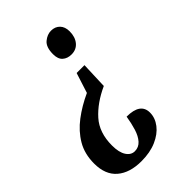

<svg xmlns="http://www.w3.org/2000/svg" viewBox="-241 -625 899 899"><g transform="rotate(-45 209.0 -175.0)"><path d="M273 -316 268 -183Q191 -148 144.5 -96Q98 -44 98 41Q98 87 114 111.5Q130 136 155 136Q181 136 198.5 116.5Q216 97 226 64.5Q236 32 242 -6Q333 -6 333 58Q333 93 309.5 123.5Q286 154 243.5 172.5Q201 191 144 191Q67 191 23 153.5Q-21 116 -21 42Q-21 -22 7 -69.5Q35 -117 82.5 -153Q130 -189 189 -216L221 -316ZM276 -541Q303 -541 319.5 -524Q336 -507 336 -477Q336 -440 317 -417Q298 -394 266 -394Q239 -394 222 -409Q205 -424 205 -456Q205 -503 228 -522Q251 -541 276 -541Z"/></g></svg>

Font: Noto Serif Tamil ExtraCondensed SemiBold
Style: Italic
Weight: 600
Width: 2
Italic angle: -12°
Designer: Indian Type Foundry, Tom Grace, and the Monotype Design Team
Foundry: Monotype Imaging Inc.
Version: Version 2.003; ttfautohint (v1.8.4.7-5d5b)